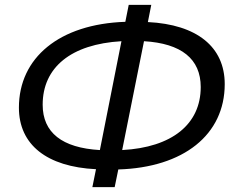

<svg xmlns="http://www.w3.org/2000/svg" viewBox="-20 -746 971 792"><path d="M907 -399C907 -553 792 -645 590 -655L604 -726H511L497 -656C225 -647 58 -508 58 -302C58 -149 173 -58 376 -48L361 26H453L468 -47C737 -55 907 -190 907 -399ZM484 -127 574 -576C728 -567 808 -503 808 -387C808 -234 690 -138 484 -127ZM156 -314C156 -468 273 -564 481 -576L392 -127C236 -136 156 -199 156 -314Z"/></svg>

Font: AWKNG-Font Medium
Style: Italic
Weight: 500
Italic angle: -11.3°
Designer: Awakening Church
Foundry: Awakening Church
Version: Version 1.700;PS 001.700;hotconv 1.0.88;makeotf.lib2.5.64775